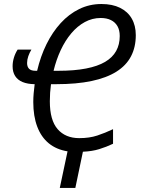

<svg xmlns="http://www.w3.org/2000/svg" viewBox="-20 -745 702 952"><path d="M276.4 187 314.9 5.4Q259.8 -3.4 221.9 -34.4Q184.1 -65.4 164.6 -117.2Q145 -168.9 145 -239.3Q145 -260.7 147 -283Q148.9 -305.2 151.9 -327.6Q116.7 -328.1 92.3 -338.1Q67.9 -348.1 55.2 -367.9Q42.5 -387.7 42.5 -416.5Q42.5 -438 49.1 -459.5Q55.7 -481 67.4 -499H135.7Q126.5 -483.9 120.4 -466.6Q114.3 -449.2 114.3 -432.6Q114.3 -414.1 124 -404.1Q133.8 -394 156.7 -394H164.1Q180.7 -465.3 210.4 -525.6Q240.2 -585.9 281 -630.6Q321.8 -675.3 372.8 -700.2Q423.8 -725.1 482.9 -725.1Q537.1 -725.1 575.2 -706.3Q613.3 -687.5 633.3 -652.8Q653.3 -618.2 653.3 -570.8Q653.3 -511.2 629.6 -465.8Q606 -420.4 557.1 -389.6Q508.3 -358.9 434.1 -343.3Q359.9 -327.6 258.3 -327.6H232.9Q230 -306.6 228.5 -285.4Q227.1 -264.2 227.1 -242.7Q227.1 -148.9 265.9 -104.5Q304.7 -60.1 373 -60.1Q423.3 -60.1 462.4 -73Q501.5 -85.9 540.5 -104.5V-32.2Q507.8 -16.6 472.2 -5.6Q436.5 5.4 391.1 7.3L353.5 187ZM245.6 -394H269Q349.1 -394 406.7 -405.3Q464.4 -416.5 501.2 -438.2Q538.1 -460 555.9 -492.2Q573.7 -524.4 573.7 -566.4Q573.7 -595.7 562.3 -615.5Q550.8 -635.3 529.8 -645.5Q508.8 -655.8 479.5 -655.8Q437.5 -655.8 400.6 -635.7Q363.8 -615.7 333.5 -579.8Q303.2 -543.9 281 -496.3Q258.8 -448.7 245.6 -394Z"/></svg>

Font: Open Sans SemiCondensed
Style: Italic
Weight: 400
Width: 4
Italic angle: -12°
Designer: Monotype Design Team
Foundry: Monotype Imaging Inc.
Version: Version 3.000